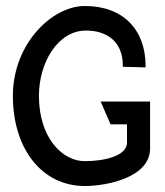

<svg xmlns="http://www.w3.org/2000/svg" viewBox="-20 -610 551 641"><path d="M23 -290C23 -113 120 11 263 11C338 11 481 -18 481 -114V-271H316L349 -195H404V-133C403 -91 333 -72 263 -72C188 -72 110 -150 110 -290C110 -401 173 -508 267 -508C339 -508 390 -469 390 -392V-387L466 -385V-390C466 -511 391 -590 263 -590C154 -590 23 -464 23 -290Z"/></svg>

Font: Charger Pro
Style: BdNar
Weight: 700
Designer: Jasper
Foundry: Cannot Into Space Fonts
Version: Version 1.09